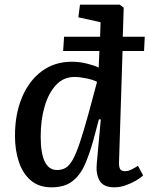

<svg xmlns="http://www.w3.org/2000/svg" viewBox="-20 -787 639 821"><path d="M200 14Q147 14 112.5 -15Q78 -44 61 -94Q44 -144 44 -206Q44 -299 74 -370.5Q104 -442 158.5 -482.5Q213 -523 287 -523Q320 -523 352 -515Q384 -507 402 -498L405 -569H250L254 -630H408L410 -692L315 -713L322 -767H492L509 -754L505 -630H599L596 -569H504L489 -96Q488 -74 493.5 -64.5Q499 -55 515 -55Q528 -55 542 -62Q556 -69 570 -78L592 -37Q581 -26 561 -14.5Q541 -3 517 5.5Q493 14 469 14Q421 14 405 -16Q389 -46 394 -90L411 -276L403 -277L379 -187Q363 -129 343 -83.5Q323 -38 289.5 -12Q256 14 200 14ZM224 -60Q245 -60 261 -69.5Q277 -79 291.5 -105Q306 -131 322 -179Q338 -227 359 -303L395 -437Q378 -446 349 -452Q320 -458 299 -458Q252 -458 220 -424Q188 -390 171 -332.5Q154 -275 154 -203Q154 -60 224 -60Z"/></svg>

Font: Literata 12pt Medium
Style: Italic
Weight: 500
Italic angle: -2°
Designer: Latin by Veronika Burian and Jose Scaglione. Greek by Irene Vlachou. Cyrillic by Vera Evstafieva
Foundry: TypeTogether
Version: Version 3.002